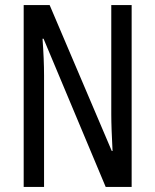

<svg xmlns="http://www.w3.org/2000/svg" viewBox="-20 -734 609 754"><path d="M497 0V-714H417V-286C417 -248 419 -200 422 -141H419L175 -714H73V0H153V-438C153 -479 151 -527 147 -582H151L395 0Z"/></svg>

Font: Noto Sans Thai Looped ExtraCondensed
Style: Regular
Weight: 400
Width: 2
Designer: Sasikarn Vongin, Ben Mitchell
Foundry: The Fontpad Ltd
Version: Version 1.001